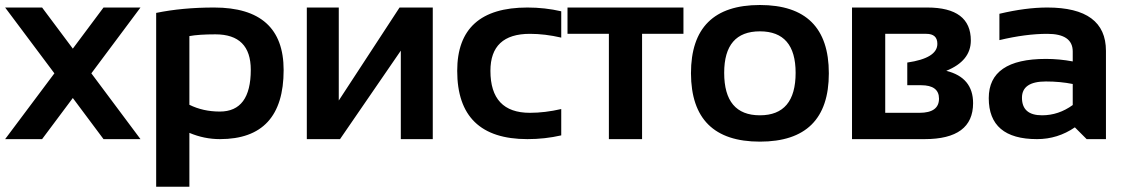

<svg xmlns="http://www.w3.org/2000/svg" viewBox="-20 -542 4390 748"><path d="M191.9 -256.3 0 -512.7H144L263.7 -352.5L383.3 -512.7H527.3L335.9 -256.3L527.3 0H383.3L263.7 -160.2L144 0H0Z M717.8 -133.8Q771 -107.4 836.4 -107.4Q957 -107.4 957 -270Q957 -408.2 819.3 -408.2Q754.4 -408.2 717.8 -401.4ZM588.4 -491.7Q690.4 -512.7 814 -512.7Q1085 -512.7 1085 -269Q1085 0 836.9 0Q775.4 0 717.8 -24.4V185.5H588.4Z M1541.5 0V-344.7L1304.7 0H1175.3V-512.7H1299.8V-150.4L1536.6 -512.7H1666V0Z M2166.5 -14.6Q2103 0 2034.7 0Q1761.2 0 1761.2 -266.1Q1761.2 -512.7 2034.7 -512.7Q2103 -512.7 2166.5 -498V-395.5Q2103 -410.2 2044.4 -410.2Q1890.6 -410.2 1890.6 -266.1Q1890.6 -102.5 2044.4 -102.5Q2103 -102.5 2166.5 -117.2Z M2642.6 -512.7V-410.2H2481.4V0H2352.1V-410.2H2190.9V-512.7Z M2671.9 -256.3Q2671.9 -522.5 2940.4 -522.5Q3209 -522.5 3209 -256.3Q3209 9.8 2940.4 9.8Q2672.9 9.8 2671.9 -256.3ZM2940.4 -92.8Q3079.6 -92.8 3079.6 -258.3Q3079.6 -419.9 2940.4 -419.9Q2801.3 -419.9 2801.3 -258.3Q2801.3 -92.8 2940.4 -92.8Z M3299.3 0V-512.7H3592.3Q3762.2 -512.7 3762.2 -384.3Q3762.2 -304.7 3666.5 -266.1Q3771 -240.2 3771 -140.1Q3771 0 3582 0ZM3562 -102.5Q3638.2 -102.5 3638.2 -157.7Q3638.2 -210 3568.4 -210H3514.6V-298.3Q3631.8 -315.4 3631.8 -371.1Q3631.8 -410.2 3588.9 -410.2H3428.7V-102.5Z M3832 -159.7Q3832 -312.5 4054.7 -312.5Q4106.9 -312.5 4159.2 -302.7V-341.3Q4159.2 -410.2 4060.1 -410.2Q3976.1 -410.2 3873.5 -385.7V-488.3Q3976.1 -512.7 4060.1 -512.7Q4288.6 -512.7 4288.6 -343.8V0H4213.4L4167.5 -45.9Q4100.6 0 4020 0Q3832 0 3832 -159.7ZM4054.7 -224.6Q3961.4 -224.6 3961.4 -161.1Q3961.4 -92.8 4039.6 -92.8Q4104 -92.8 4159.2 -132.8V-214.8Q4110.4 -224.6 4054.7 -224.6Z"/></svg>

Font: SansationBold
Style: Bold
Weight: 700
Designer: Bernd Montag
Version: Version 1.301